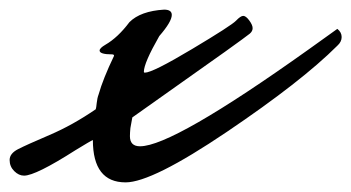

<svg xmlns="http://www.w3.org/2000/svg" viewBox="-75 -362 730 399"><path d="M195 -79Q195 -58 216 -58Q284 -58 566 -259Q577 -267 599.5 -283Q622 -299 626 -302Q635 -295 635 -285Q635 -275 626 -267Q552 -193 396.5 -88Q241 17 186 17Q118 17 118 -71Q113 -69 82 -50Q-1 3 -25 3Q-36 3 -45.5 -6.5Q-55 -16 -55 -29.5Q-55 -43 -37.5 -52Q-20 -61 28 -81.5Q76 -102 124 -135Q125 -138 126 -148Q127 -158 130 -166Q139 -198 162 -246Q162 -249 158 -249Q132 -249 132 -257Q132 -262 144 -269Q170 -284 194 -316Q217 -339 266 -342Q282 -342 282 -331Q282 -317 256 -287Q224 -231 224 -213Q224 -211 226 -211Q242 -211 324 -260Q406 -309 415.5 -319Q425 -329 430.5 -329Q436 -329 443 -319.5Q450 -310 450 -303.5Q450 -297 444 -292Q438 -287 392 -254Q232 -141 200 -118Q199 -114 198 -107L196 -96Q195 -86 195 -79Z"/></svg>

Font: Mr Dafoe
Style: Regular
Weight: 400
Designer: Alejandro Paul
Foundry: Alejandro Paul
Version: Version 1.000